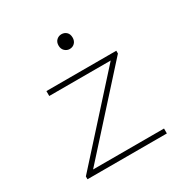

<svg xmlns="http://www.w3.org/2000/svg" viewBox="-158 -816 916 947"><g transform="rotate(-30 300.0 -342.0)"><path d="M72 0V-16L464 -450H114V-478H512V-462L120 -28H524V0ZM318 -600Q302 -600 290 -611.5Q278 -623 278 -642Q278 -662 290 -673Q302 -684 318 -684Q335 -684 346.5 -673Q358 -662 358 -642Q358 -623 346.5 -611.5Q335 -600 318 -600Z"/></g></svg>

Font: Source Code Pro ExtraLight ExtraLight
Style: Regular
Weight: 250
Monospace: yes
Version: Version 1.018;hotconv 1.0.116;makeotfexe 2.5.65601